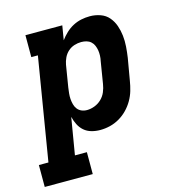

<svg xmlns="http://www.w3.org/2000/svg" viewBox="-145 -632 855 931"><g transform="rotate(-15 282.5 -166.5)"><path d="M-35 205V95H13L98 -420H65V-530H250L238 -458Q251 -476 268 -492Q285 -508 305 -518.5Q325 -529 346.5 -533.5Q368 -538 390 -538Q417 -538 442.5 -529Q468 -520 484.5 -500.5Q501 -481 509.5 -456.5Q518 -432 521 -405.5Q524 -379 522 -351Q520 -323 516 -296L497 -186Q493 -161 486 -137Q479 -113 466 -90.5Q453 -68 434.5 -49Q416 -30 393.5 -17Q371 -4 346.5 2Q322 8 297 8Q274 8 253 2Q232 -4 216.5 -17.5Q201 -31 191.5 -50Q182 -69 177 -90Q177 -90 177 -90Q177 -90 177 -90L146 95H206V205ZM260 -102Q279 -102 298.5 -109.5Q318 -117 333 -131.5Q348 -146 356 -165Q364 -184 367 -204L385 -314Q388 -327 388.5 -341Q389 -355 387 -367.5Q385 -380 380 -392Q375 -404 365.5 -412.5Q356 -421 343.5 -424.5Q331 -428 317 -428Q300 -428 282.5 -422.5Q265 -417 251 -404.5Q237 -392 229 -375Q221 -358 218 -341L200 -231Q198 -217 196.5 -202.5Q195 -188 196 -174.5Q197 -161 200.5 -147.5Q204 -134 212 -123.5Q220 -113 232.5 -107.5Q245 -102 260 -102Z"/></g></svg>

Font: Iosevka Slab XBdEx
Style: Italic
Weight: 800
Width: 7
Italic angle: -9°
Monospace: yes
Designer: Belleve Invis
Foundry: Belleve Invis
Version: Version 11.1.1; ttfautohint (v1.8.3)